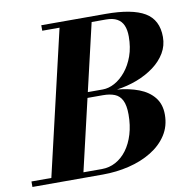

<svg xmlns="http://www.w3.org/2000/svg" viewBox="-131 -831 900 913"><g transform="rotate(-10 319.5 -375.0)"><path d="M-47.5 0V-26.5H48.5L211 -723.5H127.5V-750H437.5Q566 -750 626.8 -713.8Q687.5 -677.5 687.5 -595Q687.5 -553 666.8 -518Q646 -483 609.8 -456Q573.5 -429 527 -411.2Q480.5 -393.5 429 -386.5Q488 -381 533.8 -363.5Q579.5 -346 606 -313Q632.5 -280 632.5 -230Q632.5 -174 604.5 -131Q576.5 -88 528.5 -58.8Q480.5 -29.5 419.5 -14.8Q358.5 0 292.5 0ZM203.5 -26.5H292.5Q328.5 -26.5 359.5 -43.2Q390.5 -60 413.5 -91Q436.5 -122 449.5 -165Q462.5 -208 462.5 -260Q462.5 -304.5 450.2 -328.8Q438 -353 414.8 -362.2Q391.5 -371.5 358.5 -371.5H269L275 -398.5H362.5Q391 -398.5 420 -414.2Q449 -430 473.5 -459.8Q498 -489.5 513 -531.2Q528 -573 528 -625Q528 -657 518.5 -679Q509 -701 488.5 -712.2Q468 -723.5 435 -723.5H366Z"/></g></svg>

Font: Bodoni Moda 9pt
Style: Bold Italic
Weight: 700
Italic angle: -13°
Designer: Owen Earl
Foundry: indestructible type
Version: Version 2.004